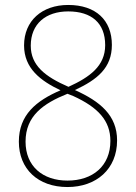

<svg xmlns="http://www.w3.org/2000/svg" viewBox="-20 -744 549 774"><path d="M255 -724C149 -724 77 -660 77 -561C77 -468 144 -418 224 -380C126 -338 56 -281 56 -173C56 -63 133 10 252 10C368 10 452 -62 452 -178C452 -279 384 -335 282 -381C372 -423 431 -470 431 -563C431 -663 366 -724 255 -724ZM255 -698C349 -698 404 -651 404 -562C404 -478 342 -433 256 -394C162 -435 104 -480 104 -560C104 -648 165 -698 255 -698ZM83 -173C83 -277 155 -327 252 -366L275 -357C376 -311 425 -257 425 -176C425 -75 354 -16 252 -16C152 -16 83 -74 83 -173Z"/></svg>

Font: Noto Sans Sinhala SemiCondensed Thin
Style: Regular
Weight: 100
Width: 4
Designer: Jelle Bosma - Monotype Design Team
Foundry: Monotype Imaging Inc.
Version: Version 2.006